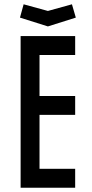

<svg xmlns="http://www.w3.org/2000/svg" viewBox="-20 -874 430 894"><path d="M76 -706H330V-618H164V-427H330V-339H164V-88H330V0H76ZM73 -792 90 -854 203 -823 315 -854 333 -792 203 -751Z"/></svg>

Font: Lineal
Style: Regular
Weight: 400
Designer: Created by Frank Adebiaye with contributions from Anton Moglia & Ariel Martín Pérez
Created by Frank ADEBIAYE with FontF
Foundry: Velvetyne Type Foundry
Version: Version 2.000